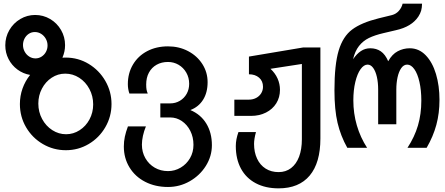

<svg xmlns="http://www.w3.org/2000/svg" viewBox="-20 -810 2440 1052"><path d="M89 -240Q89 -284.5 103.5 -325.2Q118 -366 145 -399.5Q106.5 -406 75.5 -429Q44.5 -452 26.8 -486.5Q9 -521 9 -561.5Q9 -607 31.2 -645.2Q53.5 -683.5 91.2 -705.8Q129 -728 172.5 -728Q217 -728 254.8 -705.8Q292.5 -683.5 314.5 -645.5Q336.5 -607.5 336.5 -562.5Q336.5 -527 322 -494L340 -494.5Q408.5 -494.5 466 -459.8Q523.5 -425 557.2 -366.5Q591 -308 591 -240Q591 -171.5 557.2 -113.2Q523.5 -55 466.2 -21Q409 13 341 13Q272.5 13 214.8 -20.8Q157 -54.5 123 -112.5Q89 -170.5 89 -240ZM490.5 -238Q490.5 -283.5 470 -322.2Q449.5 -361 414.2 -383.8Q379 -406.5 337.5 -406.5Q297 -406.5 263.2 -384.2Q229.5 -362 209.8 -324.5Q190 -287 190 -242.5Q190 -196.5 210.8 -158Q231.5 -119.5 266.5 -97Q301.5 -74.5 342 -74.5Q382 -74.5 416.2 -96.5Q450.5 -118.5 470.5 -156Q490.5 -193.5 490.5 -238ZM240.5 -561Q240.5 -580.5 231 -597.5Q221.5 -614.5 205.5 -624.5Q189.5 -634.5 171 -634.5Q152.5 -634.5 137.8 -624.8Q123 -615 114.5 -598.8Q106 -582.5 106 -563.5Q106 -544 115.2 -527Q124.5 -510 140.2 -500Q156 -490 174.5 -490Q192.5 -490 207.8 -499.8Q223 -509.5 231.8 -525.8Q240.5 -542 240.5 -561Z M658.5 -7.5Q658.5 -34.5 664 -60.8Q669.5 -87 681 -117.5H779.5Q769 -92.5 763.2 -66Q757.5 -39.5 757.5 -17.5Q757.5 23.5 776.5 56.8Q795.5 90 828 108.8Q860.5 127.5 900.5 127.5Q937.5 127.5 969.8 108.5Q1002 89.5 1021 56.8Q1040 24 1040 -16.5Q1040 -58.5 1022.8 -92.8Q1005.5 -127 976.2 -146.8Q947 -166.5 912.5 -166.5H858.5V-243.5H912.5Q941.5 -243.5 965.2 -257.5Q989 -271.5 1002.8 -296Q1016.5 -320.5 1016.5 -351Q1016.5 -384.5 1000.8 -412Q985 -439.5 958.5 -455Q932 -470.5 900.5 -470.5Q865 -470.5 838 -455.2Q811 -440 796 -412.2Q781 -384.5 781 -347Q781 -330 782.8 -319.8Q784.5 -309.5 789.5 -297.5H689Q680.5 -322 680.5 -349Q680.5 -409 708.5 -456.2Q736.5 -503.5 786.5 -529.8Q836.5 -556 900.5 -556Q961 -556 1010.5 -530Q1060 -504 1088.8 -459Q1117.5 -414 1117.5 -359.5Q1117.5 -303 1092.8 -263.5Q1068 -224 1023 -207Q1080 -183 1110.5 -132.8Q1141 -82.5 1141 -14.5Q1141 46 1108 98.8Q1075 151.5 1019.8 183Q964.5 214.5 900.5 214.5Q830.5 214.5 775.5 186.2Q720.5 158 689.5 107.2Q658.5 56.5 658.5 -7.5Z M1272 -10Q1272 -46 1286.5 -86.5H1382.5Q1372 -48 1372 -21.5Q1372 24 1388.5 59.2Q1405 94.5 1435.5 113.8Q1466 133 1506.5 133Q1546 133 1574.8 111Q1603.5 89 1618.8 48.5Q1634 8 1634 -47V-459.5L1462 -433Q1487.5 -409.5 1500.8 -379.8Q1514 -350 1514 -318Q1514 -276.5 1493.8 -244Q1473.5 -211.5 1437.2 -193.2Q1401 -175 1355.5 -175H1264V-264H1343.5Q1365.5 -264 1383.2 -273.2Q1401 -282.5 1411 -298.8Q1421 -315 1421 -334.5Q1421 -366 1399.5 -384.5Q1378 -403 1344 -403V-500L1641.5 -550H1735.5V-51Q1735.5 82 1676.8 152Q1618 222 1506.5 222Q1434.5 222 1381.5 194Q1328.5 166 1300.2 113.8Q1272 61.5 1272 -10Z M1812.5 -315Q1812.5 -456.5 1835.8 -533.5Q1859 -610.5 1909.5 -648.2Q1960 -686 2054.5 -709.5L2128 -727.5Q2150.5 -733.5 2165.8 -751Q2181 -768.5 2186 -790H2292.5Q2292 -767 2287.5 -751.5Q2283 -736 2272.5 -719.5Q2235.5 -663.5 2149 -644.5L2081 -628.5Q2033.5 -617.5 2001.2 -601.8Q1969 -586 1947 -558Q1925 -530 1914.5 -485.5Q1934.5 -515 1957.5 -530.2Q1980.5 -545.5 2009 -545.5Q2042 -545.5 2066.5 -528.8Q2091 -512 2107 -474.5Q2128.5 -513 2159.2 -529.2Q2190 -545.5 2225 -545.5Q2275.5 -545.5 2312.5 -507.2Q2349.5 -469 2368.8 -404.5Q2388 -340 2388 -263Q2388 -189.5 2370.8 -125.8Q2353.5 -62 2317.5 0H2212.5Q2251.5 -59.5 2270 -122.2Q2288.5 -185 2288.5 -259Q2288.5 -316 2278.2 -361Q2268 -406 2250.2 -431Q2232.5 -456 2211 -456Q2192 -456 2178.5 -436.8Q2165 -417.5 2158.2 -386.2Q2151.5 -355 2151.5 -319.5V-129H2052V-319.5Q2052 -357.5 2045 -388.5Q2038 -419.5 2024.8 -437.8Q2011.5 -456 1994 -456Q1973.5 -456 1955.5 -430.8Q1937.5 -405.5 1926.8 -360.8Q1916 -316 1916 -260Q1916 -189 1935.2 -123Q1954.5 -57 1991.5 0H1883Q1846.5 -65 1829.5 -137Q1812.5 -209 1812.5 -315Z"/></svg>

Font: JuliaMono Medium
Style: Regular
Weight: 500
Monospace: yes
Designer: cormullion
Foundry: corm
Version: Version 0.054; ttfautohint (v1.8.4)